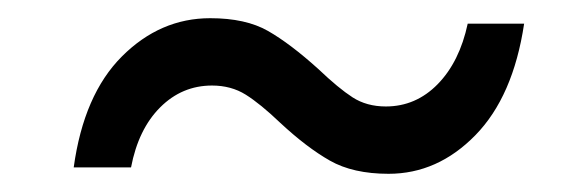

<svg xmlns="http://www.w3.org/2000/svg" viewBox="-20 -456 622 211"><path d="M288 -321Q266 -342 250 -352Q234 -362 213 -362Q180 -362 156 -338Q132 -314 124 -272H61Q72 -352 114 -394Q156 -436 211 -436Q250 -436 274.5 -422Q299 -408 330 -380Q352 -359 367.5 -349Q383 -339 404 -339Q437 -339 461 -363.5Q485 -388 494 -430H556Q544 -350 502.5 -307.5Q461 -265 407 -265Q368 -265 342.5 -279.5Q317 -294 288 -321Z"/></svg>

Font: Montserrat Alternates Medium
Style: Italic
Weight: 500
Italic angle: -11.3°
Designer: Julieta Ulanovsky
Foundry: Julieta Ulanovsky
Version: Version 7.200